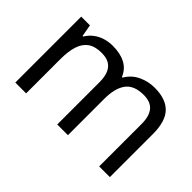

<svg xmlns="http://www.w3.org/2000/svg" viewBox="-84 -825 1104 1104"><g transform="rotate(45 467.5 -273.0)"><path d="M673 -546Q764 -546 809 -499.5Q854 -453 854 -349V0H767V-345Q767 -408 740.5 -440Q714 -472 658 -472Q580 -472 546.5 -427Q513 -382 513 -296V0H426V-345Q426 -387 414 -415.5Q402 -444 378 -458Q354 -472 316 -472Q262 -472 231 -449.5Q200 -427 186.5 -384Q173 -341 173 -278V0H85V-536H156L169 -463H174Q191 -491 215.5 -509.5Q240 -528 270 -537Q300 -546 332 -546Q394 -546 435.5 -524Q477 -502 496 -456H501Q528 -502 574.5 -524Q621 -546 673 -546Z"/></g></svg>

Font: uguzrati85
Style: Book
Weight: 400
Designer: Jelle Bosma - Monotype Design Team, Universal Thirst
Foundry: Monotype Imaging Inc.
Version: Version 2.106